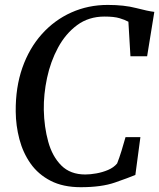

<svg xmlns="http://www.w3.org/2000/svg" viewBox="-20 -772 663 800"><path d="M316.5 8Q242.5 8 190.8 -18.8Q139 -45.5 107.2 -90.8Q75.5 -136 60.8 -192.2Q46 -248.5 45.5 -307Q44.5 -408 73.2 -489.8Q102 -571.5 154.5 -630Q207 -688.5 277.2 -720Q347.5 -751.5 429 -751.5Q497.5 -751.5 547.2 -738.5Q597 -725.5 623 -722.5L593 -537.5H523.5L515 -681.5Q500.5 -689.5 478 -696.2Q455.5 -703 415.5 -703Q349.5 -703 301.2 -667.2Q253 -631.5 221.8 -573.5Q190.5 -515.5 176 -447.2Q161.5 -379 162.5 -314Q164 -243 181 -181.5Q198 -120 235.5 -82.5Q273 -45 335.5 -45Q356 -45 381.5 -49.5Q407 -54 430.5 -64Q454 -74 468 -91Q477 -113.5 486.2 -143.2Q495.5 -173 503 -200.5H565L544 -43Q515 -31 459 -11.5Q403 8 316.5 8Z"/></svg>

Font: Merriweather Text Regular
Style: Italic
Weight: 400
Italic angle: -7.8°
Designer: Eben Sorkin
Foundry: Eben Sorkin
Version: Version 2.100; ttfautohint (v1.7.19-72a1) -l 8 -r 50 -G 200 